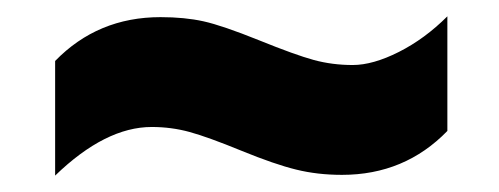

<svg xmlns="http://www.w3.org/2000/svg" viewBox="-20 -469 606 233"><path d="M395 -256.8Q365.2 -256.8 339.4 -263.2Q313.5 -269.5 272.9 -286.1Q232.4 -302.7 210.2 -308.8Q188 -314.9 164.1 -314.9Q107.9 -314.9 46.9 -255.9V-395Q98.6 -448.2 174.8 -448.2Q204.1 -448.2 227.1 -443.1Q250 -438 294.2 -420.2Q338.4 -402.3 360.8 -396.2Q383.3 -390.1 408 -390.1Q432.6 -390.1 464.1 -406Q495.6 -421.9 522.9 -449.2V-310.1Q471.2 -256.8 395 -256.8Z"/></svg>

Font: Open Sans Hebrew Extra Bold
Style: Italic
Weight: 800
Italic angle: -12°
Foundry: Ascender Corporation, Yanek Iontef
Version: Version 2.001;PS 002.001;hotconv 1.0.70;makeotf.lib2.5.58329